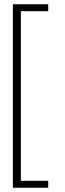

<svg xmlns="http://www.w3.org/2000/svg" viewBox="-20 -736 304 902"><path d="M40.5 146H206.5V113.5H78V-683.5H206.5V-716H40.5Z"/></svg>

Font: Anybody SemiExpanded ExtraLight
Style: Regular
Weight: 250
Width: 6
Version: Version 1.113;gftools[0.9.25]